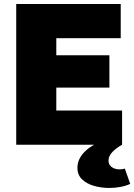

<svg xmlns="http://www.w3.org/2000/svg" viewBox="-20 -723 670 959"><path d="M61 0V-703.1H583V-532.2H261.2V-446.8H526.4V-285.6H261.2V-170.9H589.8V0ZM525.4 215.8Q486.8 215.8 450.2 205.6Q413.6 195.3 390.1 173.1Q366.7 150.9 366.7 115.2Q366.7 73.2 399.9 38.1Q433.1 2.9 499.5 -23.9H520.5V0H589.8Q562 15.1 542 35.4Q522 55.7 522 79.6Q522 99.6 537.8 111.3Q553.7 123 578.1 123Q592.8 123 603.5 119.1L630.4 195.3Q610.4 205.1 582.8 210.4Q555.2 215.8 525.4 215.8Z"/></svg>

Font: Schibsted Grotesk Black
Style: Regular
Weight: 900
Designer: Bakken & Baeck AS, Henrik Kongsvoll
Foundry: Schibsted ASA
Version: Version 1.100;gftools[0.9.25]